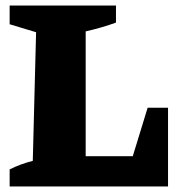

<svg xmlns="http://www.w3.org/2000/svg" viewBox="-20 -677 644 697"><path d="M516 -286H590V0H15V-62Q55 -82 99 -93L111 -560L15 -589V-657H401V-595Q352 -577 291 -563V-110H462Z"/></svg>

Font: Piazzolla ExtraBold
Style: Regular
Weight: 800
Designer: Juan Pablo del Peral
Foundry: Huerta Tipografica
Version: Version 1.330